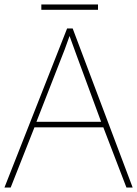

<svg xmlns="http://www.w3.org/2000/svg" viewBox="-20 -844 617 864"><path d="M445 -271H135L28 0H0L282 -716H307L577 0H549ZM325 -594 293 -682 271 -621 260 -593 144 -296H435ZM421 -800H166V-824H421Z"/></svg>

Font: Noto Sans UI Thin
Style: Regular
Weight: 250
Designer: Monotype Design Team
Foundry: Monotype Imaging Inc.
Version: Version 1.001